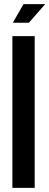

<svg xmlns="http://www.w3.org/2000/svg" viewBox="-20 -910 239 930"><path d="M199 -890 120 -800H42L94 -890ZM40 -735H148V0H40Z"/></svg>

Font: League Gothic
Style: Regular
Weight: 400
Designer: The League of Moveable Type
Version: Version 1.560;PS 001.560;hotconv 1.0.56;makeotf.lib2.0.21325